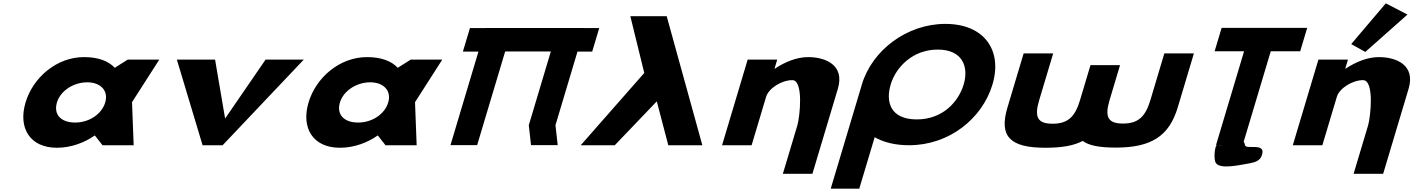

<svg xmlns="http://www.w3.org/2000/svg" viewBox="-20 -870 8466 1150"><path d="M133 -256C88.1 -106 156.9 15 321 15C405.7 15 487.5 -16 546.1 -58H548.5L594.1 0H780.6L770.8 -258L934.1 -513H745.1L667.5 -464C629 -505 566.9 -528 483.4 -528C319.3 -528 177.8 -406 133 -256ZM321 -256C342.2 -327 421.3 -377 502.3 -377C582.2 -377 631.4 -327 610.1 -256C589.2 -186 513.7 -136 430.3 -136C343.1 -136 300 -186 321 -256Z M1268.2 -513H1039.3L1193.4 0H1313.4L1799.6 -513H1570.7L1328.3 -160Z M1828 -256C1783.1 -106 1851.9 15 2016 15C2100.7 15 2182.5 -16 2241.1 -58H2243.5L2289.1 0H2475.6L2465.8 -258L2629.1 -513H2440.1L2362.5 -464C2324 -505 2261.9 -528 2178.4 -528C2014.3 -528 1872.8 -406 1828 -256ZM2016 -256C2037.2 -327 2116.3 -377 2197.3 -377C2277.2 -377 2326.4 -327 2305.1 -256C2284.2 -186 2208.7 -136 2125.3 -136C2038.1 -136 1995 -186 2016 -256Z M3005.8 -561.9H3279.4L3147.2 -120L3160.6 -0.9H3320.4L3307 -120L3438.9 -561H3527L3569.2 -702H3481.1L3481.1 -702.1H3321.3H3047.7H2887.9L2887.9 -702H2794.7L2752.6 -561H2845.7L2678.2 -0.9H2838Z M3982.8 0 3913.9 -263 3662.2 0H3458.2L3838.9 -433L3755.4 -773H3973.2L4186.8 0Z M4304.8 0H4481.8L4568.6 -290C4583.8 -341 4661.4 -390 4725.5 -390C4794.5 -390 4771 -170 4755.8 -119L4669 171H4846L4998.3 -338C5041.1 -481 4924.1 -528 4820 -528C4752.3 -528 4681.9 -499 4621.5 -459H4619.1L4635.3 -513H4458.3Z M5314.9 -363.9C5346.1 -468.5 5447.3 -573 5596.5 -573C5746.6 -573 5783.3 -468.5 5752 -363.9C5720.7 -259.4 5625.7 -154.8 5471.4 -154.8C5313 -154.8 5283.6 -259.4 5314.9 -363.9ZM5142.2 -363.9C5141 -359.8 5139.8 -355.7 5138.7 -351.7L4955.7 260H5126.7L5218.9 -48.1C5272.6 -17.5 5342.2 -0.1 5425.1 -0.1C5664.4 -0.1 5863.3 -159.1 5924.5 -363.9C5985.8 -568.8 5875 -726.9 5642.5 -726.9C5411.4 -726.9 5203.5 -568.8 5142.2 -363.9Z M6288.1 -550H6111.1L6014.2 -226C5962.7 -54 6028.1 15 6241.3 15C6341.1 15 6411.7 2.3 6465 -25.9C6501.7 1.6 6564.4 14 6663 14C6876.2 14 6982.9 -55 7034.3 -227L7130.9 -550H6953.9L6870.2 -270C6840 -169 6795.6 -130 6706.1 -130C6616.6 -130 6595.5 -169 6625.8 -270L6688.6 -480H6511.6L6448.5 -269C6418.3 -168 6373.9 -129 6284.4 -129C6194.8 -129 6173.8 -168 6204 -269Z M7255.1 -562.9H7431.5L7263.7 -1.9L7267.6 -1.8C7255.5 9.2 7247.2 87 7263.7 108C7292.6 144.6 7401.9 119 7465.5 108C7497.3 102 7525.2 93.7 7536.9 63C7569.1 -21 7442.5 28.7 7437.5 0C7436 -9.2 7433.1 -16 7429.1 -20.9L7591.3 -562.9H7767.6L7809.6 -703.1H7297ZM7302.7 -1.1C7294 -0.1 7285.4 -0.1 7277 -1.6Z M8073.2 -605.9 8157.6 -558.9 8410.2 -782.8 8280.4 -850ZM7723.3 0H7900.3L7987.1 -290C8002.3 -341 8079.9 -390 8144 -390C8213 -390 8189.5 -170 8174.3 -119L8087.5 171H8264.5L8416.8 -338C8459.6 -481 8342.6 -528 8238.5 -528C8170.8 -528 8100.4 -499 8040 -459H8037.6L8053.8 -513H7876.8Z"/></svg>

Font: Hussar
Style: BdSuprExtOblThree
Weight: 700
Foundry: Cannot Into Space Fonts
Version: Version 2.00